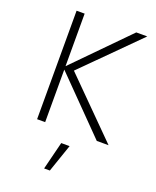

<svg xmlns="http://www.w3.org/2000/svg" viewBox="-173 -799 945 1164"><g transform="rotate(20 300.0 -217.0)"><path d="M115 0V-700H167V-361L500 -700H571L224 -353L576 0H500L167 -339V0ZM257 266 302 86H356L294 266Z"/></g></svg>

Font: Red Hat Mono
Style: Regular
Weight: 300
Monospace: yes
Designer: Pentagram, MCKL
Foundry: Pentagram, MCKL
Version: Version 1.023